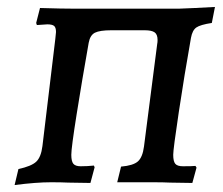

<svg xmlns="http://www.w3.org/2000/svg" viewBox="-20 -524 640 552"><path d="M33 -38Q70 -46 84 -59Q98 -72 102 -104L139 -412L141 -432Q141 -445 135.5 -449.5Q130 -454 116 -454L86 -452L84 -458L95 -501Q159 -499 199 -499H493L540 -501L598 -504L589 -458Q556 -453 544.5 -445Q533 -437 529 -415Q510 -308 494 -201.5Q478 -95 478 -79Q478 -60 484 -53Q490 -46 506 -46Q533 -46 542 -47L545 -42L533 2L469 1Q450 0 420 0H317L328 -45Q363 -48 376.5 -60Q390 -72 394 -103L432 -398Q433 -402 433 -409Q433 -425 424.5 -431Q416 -437 396 -437H300Q267 -437 253 -430Q239 -423 235 -401Q216 -294 200.5 -196.5Q185 -99 185 -79Q185 -60 191 -53Q197 -46 212 -46Q232 -46 250 -48L252 -43L240 2L176 1Q157 0 127 0Q84 0 22 8Z"/></svg>

Font: Alegreya SC Medium
Style: Italic
Weight: 500
Italic angle: -7°
Designer: Juan Pablo del Peral
Foundry: Huerta Tipografica
Version: Version 2.007; ttfautohint (v1.6)